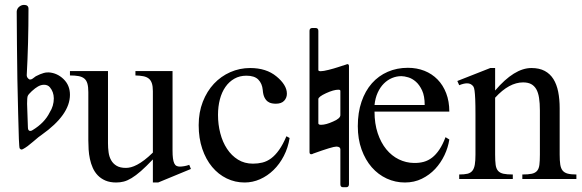

<svg xmlns="http://www.w3.org/2000/svg" viewBox="-20 -742 2412 796"><path d="M95.7 -213.9Q95.7 -199.2 105.5 -199.2Q110.4 -199.2 115.2 -202.6Q165 -232.9 186 -275.9Q203.1 -302.7 203.1 -334.5Q202.6 -361.3 187 -379.9Q178.2 -390.6 162.6 -390.6Q149.9 -390.6 137.2 -383.3Q126.5 -377.4 111.8 -364Q97.2 -350.6 94.7 -343.3Q92.3 -335.9 92.3 -311.5ZM55.2 -273.4Q51.3 -415 50.3 -554.7L49.3 -694.3Q50.3 -706.5 59.6 -714.1Q68.8 -721.7 79.6 -721.7Q98.1 -721.7 98.1 -705.6Q98.1 -561.5 90.8 -429.7Q91.3 -418.9 102.1 -412.6H106.9Q111.8 -412.1 128.4 -425.8Q147 -435.5 161.6 -439.5Q168.5 -441.9 182.1 -441.9Q217.3 -439.5 243.7 -413.8Q270 -388.2 270 -349.1Q270 -266.1 152.8 -183.1Q143.1 -177.2 117.7 -155Q92.3 -132.8 76.2 -124.5Q71.8 -122.1 69.8 -122.1Q64.9 -122.1 61.5 -127Q58.1 -131.8 55.2 -273.4Z M635.7 14.6H613.8V-81.1Q585.4 -51.3 564.2 -32.7Q543 -14.2 525.6 -3.7Q508.3 6.8 493.2 10.7Q478 14.6 461.9 14.6Q436 14.6 417.2 6.6Q398.4 -1.5 385.5 -14.9Q372.6 -28.3 364.7 -45.9Q356.9 -63.5 352.8 -82.8Q348.6 -102.1 347.4 -122.1Q346.2 -142.1 346.2 -159.7V-359.9Q346.2 -381.8 342.3 -395.5Q338.4 -409.2 329.3 -416.5Q320.3 -423.8 305.7 -426.5Q291 -429.2 270 -429.2V-447.3H427.7V-147.9Q427.7 -128.9 430.2 -110.6Q432.6 -92.3 440.7 -77.9Q448.7 -63.5 463.4 -54.7Q478 -45.9 502 -45.9Q511.7 -45.9 523.2 -48.8Q534.7 -51.8 548.6 -59.1Q562.5 -66.4 578.6 -78.6Q594.7 -90.8 613.8 -109.4V-363.8Q613.8 -384.3 609.6 -396.7Q605.5 -409.2 596.7 -416.3Q587.9 -423.3 574.2 -426Q560.5 -428.7 541.5 -429.2V-447.3H695.3V-118.7Q695.3 -98.6 697 -85.7Q698.7 -72.8 702.4 -64.9Q706.1 -57.1 711.9 -54.2Q717.8 -51.3 725.6 -51.3Q732.4 -51.3 743.2 -53Q753.9 -54.7 764.6 -58.6L771.5 -41.5Z M1180.7 -169.9Q1174.3 -129.4 1156.7 -95.5Q1139.2 -61.5 1114 -37.1Q1088.9 -12.7 1058.1 1Q1027.3 14.6 994.1 14.6Q954.6 14.6 919.9 -2.2Q885.3 -19 859.4 -50Q833.5 -81.1 818.6 -125Q803.7 -168.9 803.7 -223.1Q803.7 -276.4 820.8 -320.1Q837.9 -363.8 866.9 -394.8Q896 -425.8 934.8 -442.9Q973.6 -460 1017.1 -460Q1084 -460 1126 -425.3Q1147 -408.2 1158.2 -390.1Q1169.4 -372.1 1169.4 -353.5Q1169.4 -336.4 1158 -324.2Q1146.5 -312 1123.5 -312Q1116.2 -312 1107.4 -313.5Q1098.6 -314.9 1090.6 -320.6Q1082.5 -326.2 1076.7 -337.6Q1070.8 -349.1 1069.3 -369.1Q1066.9 -395.5 1051 -411.9Q1035.2 -428.2 1001.5 -428.2Q973.6 -428.2 951.7 -415.8Q929.7 -403.3 914.6 -381.6Q899.4 -359.9 891.6 -330.1Q883.8 -300.3 883.8 -265.6Q883.8 -226.1 893.3 -189.5Q902.8 -152.8 921.4 -124.8Q939.9 -96.7 966.8 -80.1Q993.7 -63.5 1028.8 -63.5Q1049.3 -63.5 1068.1 -68.1Q1086.9 -72.8 1104 -85.4Q1121.1 -98.1 1137 -120.4Q1152.8 -142.6 1167.5 -177.2Z M1299.8 -331.1V-230.5Q1300.3 -224.6 1311 -224.6Q1331.5 -224.6 1361.3 -238.3Q1391.1 -251 1391.1 -264.6V-365.2Q1391.1 -370.1 1382.8 -370.1Q1363.3 -370.1 1331.5 -355.5Q1299.8 -340.8 1299.8 -331.1ZM1400.9 -469.7 1415.5 -474.6Q1416.5 -475.6 1419.4 -476.1Q1426.8 -476.6 1426.8 -467.8V22Q1426.3 34.2 1415.5 34.2H1402.3Q1391.1 34.2 1391.1 22V-123Q1391.1 -133.8 1374.5 -134.3Q1358.9 -134.3 1277.8 -105L1275.4 -103.5L1272.9 -103L1270.5 -102.5Q1263.2 -102.5 1263.2 -111.3V-614.3Q1263.2 -626 1275.4 -626H1287.6Q1299.8 -626 1299.8 -614.3V-451.7Q1299.8 -446.8 1309.6 -446.8Q1320.3 -446.8 1342.5 -452.4Q1364.7 -458 1380.9 -463.4L1397.5 -468.8Q1398.4 -469.7 1400.9 -469.7Z M1842.8 -163.6Q1837.9 -130.9 1822.8 -98.9Q1807.6 -66.9 1784.2 -41.7Q1760.7 -16.6 1729 -1Q1697.3 14.6 1658.7 14.6Q1619.1 14.6 1583.5 -1.7Q1547.9 -18.1 1521.2 -48.6Q1494.6 -79.1 1479 -122.3Q1463.4 -165.5 1463.4 -218.8Q1463.4 -275.4 1478.8 -320.3Q1494.1 -365.2 1521.7 -396.5Q1549.3 -427.7 1587.4 -444.3Q1625.5 -460.9 1670.9 -460.9Q1708 -460.9 1739.5 -448.5Q1771 -436 1793.9 -412.6Q1816.9 -389.2 1829.8 -355.5Q1842.8 -321.8 1842.8 -279.3H1532.7Q1532.7 -229.5 1545.9 -189.9Q1559.1 -150.4 1581.5 -123Q1604 -95.7 1633.5 -81.3Q1663.1 -66.9 1695.8 -66.4Q1717.8 -65.9 1736.6 -71Q1755.4 -76.2 1771.5 -88.6Q1787.6 -101.1 1801.5 -121.8Q1815.4 -142.6 1827.1 -173.3ZM1740.7 -306.6Q1740.7 -343.8 1730 -366.9Q1719.2 -390.1 1704.1 -403.3Q1689 -416.5 1672.4 -421.4Q1655.8 -426.3 1643.6 -426.3Q1624 -426.3 1605.2 -418.5Q1586.4 -410.6 1571.3 -395.5Q1556.2 -380.4 1545.9 -357.9Q1535.6 -335.4 1532.7 -306.6Z M2145.5 0V-18.6Q2170.4 -18.6 2184.8 -21.7Q2199.2 -24.9 2206.8 -33.9Q2214.4 -43 2216.3 -59.1Q2218.3 -75.2 2218.3 -101.1V-283.7Q2218.3 -314 2214.8 -336.2Q2211.4 -358.4 2203.1 -372.6Q2194.8 -386.7 2181.6 -393.6Q2168.5 -400.4 2148.4 -400.4Q2120.1 -400.4 2091.1 -384.8Q2062 -369.1 2032.7 -336.9V-101.1Q2032.7 -74.7 2034.9 -58.6Q2037.1 -42.5 2044.9 -33.7Q2052.7 -24.9 2067.1 -21.7Q2081.5 -18.6 2106 -18.6V0H1883.8V-18.6Q1904.8 -18.6 1918 -21.7Q1931.2 -24.9 1938.5 -34.2Q1945.8 -43.5 1948.5 -59.6Q1951.2 -75.7 1951.2 -101.1V-267.6Q1951.2 -307.6 1950.2 -330.6Q1949.2 -353.5 1947.5 -365.7Q1945.8 -377.9 1943.1 -382.3Q1940.4 -386.7 1936.5 -389.6Q1920.4 -403.8 1883.8 -388.7L1876 -406.2L2012.7 -460H2032.7V-366.7Q2112.3 -460 2183.1 -460Q2215.8 -460 2238.3 -448Q2260.7 -436 2274.4 -414.1Q2288.1 -392.1 2294.2 -361.3Q2300.3 -330.6 2300.3 -293V-101.1Q2300.3 -76.2 2302.7 -60.1Q2305.2 -43.9 2312.5 -34.9Q2319.8 -25.9 2333.5 -22.2Q2347.2 -18.6 2369.6 -18.6V0Z"/></svg>

Font: Campania
Style: Regular
Weight: 400
Version: Version 2.009